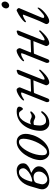

<svg xmlns="http://www.w3.org/2000/svg" viewBox="908 -1562 668 2525"><g transform="rotate(-90 1242.5 -299.0)"><path d="M129 15Q68 15 36.5 -21.5Q5 -58 21 -115Q30 -146 39 -176.5Q48 -207 57 -238Q80 -318 133.5 -366Q187 -414 267 -414Q291 -414 311.5 -404.5Q332 -395 345 -376Q358 -357 358 -329Q358 -299 338 -279Q318 -259 290.5 -246Q263 -233 238 -225Q234 -224 234 -221.5Q234 -219 239 -217Q260 -208 278 -194Q296 -180 307 -163Q318 -146 318 -126Q318 -91 300 -64.5Q282 -38 253.5 -20.5Q225 -3 192 6Q159 15 129 15ZM144 -11Q168 -11 192 -26Q216 -41 232.5 -66.5Q249 -92 249 -123Q249 -153 230 -172.5Q211 -192 176 -192Q147 -192 125 -182Q103 -172 95 -140L84 -96Q78 -73 86 -53.5Q94 -34 110 -22.5Q126 -11 144 -11ZM127 -209Q170 -215 207.5 -234.5Q245 -254 269 -280Q293 -306 293 -329Q293 -350 279.5 -367Q266 -384 242 -384Q211 -384 187.5 -363.5Q164 -343 148 -310Q132 -277 122 -239L117 -219Q116 -214 119 -211Q122 -208 127 -209Z M491 14Q467 14 446 -2Q425 -18 412.5 -44Q400 -70 400 -99Q400 -146 418.5 -200.5Q437 -255 470 -303.5Q503 -352 546.5 -383Q590 -414 640 -414Q690 -414 717.5 -380Q745 -346 745 -296Q745 -251 727 -197.5Q709 -144 675.5 -96Q642 -48 595.5 -17Q549 14 491 14ZM507 -16Q531 -16 555.5 -37Q580 -58 602.5 -92Q625 -126 642.5 -167Q660 -208 670.5 -249Q681 -290 681 -324Q681 -350 672.5 -367Q664 -384 638 -384Q615 -384 590.5 -365Q566 -346 543.5 -314Q521 -282 503 -242.5Q485 -203 474.5 -160.5Q464 -118 464 -78Q464 -45 475.5 -30.5Q487 -16 507 -16Z M887 15Q857 15 834 0Q811 -15 798 -40.5Q785 -66 785 -96Q785 -156 802 -213Q819 -270 852 -315.5Q885 -361 932.5 -387.5Q980 -414 1041 -414Q1073 -414 1088 -404.5Q1103 -395 1103 -382Q1103 -366 1093.5 -349.5Q1084 -333 1073 -333Q1065 -333 1060 -340.5Q1055 -348 1049 -357Q1042 -368 1033.5 -376Q1025 -384 1008 -384Q974 -384 947.5 -361.5Q921 -339 902 -302Q883 -265 869 -222Q876 -229 883.5 -232Q891 -235 897.5 -235.5Q904 -236 909 -236Q920 -236 927.5 -233.5Q935 -231 941 -228Q949 -224 957.5 -220.5Q966 -217 979 -217Q996 -217 1009 -226Q1022 -235 1029 -235Q1034 -235 1037.5 -233.5Q1041 -232 1041 -226Q1041 -221 1028.5 -207.5Q1016 -194 999 -182Q982 -170 968 -170Q958 -170 949.5 -174Q941 -178 931 -182Q924 -186 915 -189Q906 -192 895 -192Q881 -192 874 -190.5Q867 -189 863 -187Q860 -170 857.5 -148Q855 -126 855 -110Q855 -92 861 -73Q867 -54 880 -41Q893 -28 914 -28Q950 -28 973 -42.5Q996 -57 1015 -79Q1025 -92 1034 -92Q1043 -92 1043 -81Q1043 -77 1032 -62Q1021 -47 1001 -29Q981 -11 952 2Q923 15 887 15Z M1186 15Q1177 15 1172 11.5Q1167 8 1164.5 1.5Q1162 -5 1162 -13Q1162 -18 1162.5 -21Q1163 -24 1164 -27L1283 -327Q1288 -338 1289.5 -347Q1291 -356 1281 -356Q1266 -356 1246 -347Q1226 -338 1199 -320Q1194 -316 1189 -316.5Q1184 -317 1184 -324Q1185 -333 1199.5 -348Q1214 -363 1236.5 -378Q1259 -393 1282.5 -404Q1306 -415 1324 -415Q1338 -415 1349 -398Q1360 -381 1354 -365L1302 -237Q1299 -229 1302 -227Q1305 -225 1307 -225L1459 -231Q1461 -231 1463 -233Q1465 -235 1466 -239L1525 -386Q1529 -395 1539.5 -401Q1550 -407 1561 -410.5Q1572 -414 1577 -414Q1585 -414 1586.5 -410Q1588 -406 1588 -397Q1588 -393 1583 -380.5Q1578 -368 1570 -350L1465 -86Q1451 -47 1466 -47Q1478 -47 1495.5 -56.5Q1513 -66 1530.5 -79Q1548 -92 1561 -103Q1574 -114 1578 -118Q1579 -119 1579.5 -119Q1580 -119 1580.5 -119Q1581 -119 1581 -119Q1590 -119 1590 -110Q1590 -106 1587.5 -102Q1585 -98 1583 -96Q1566 -77 1549.5 -60.5Q1533 -44 1516.5 -30Q1500 -16 1483.5 -6.5Q1467 3 1451 8.5Q1435 14 1418 14Q1408 14 1399 5.5Q1390 -3 1386 -14Q1382 -25 1385 -32L1444 -181Q1447 -189 1448.5 -191.5Q1450 -194 1445 -194L1293 -188Q1291 -188 1287.5 -187Q1284 -186 1281 -181L1210 -4Q1207 4 1200 9.5Q1193 15 1186 15Z M1702 15Q1693 15 1688 11.5Q1683 8 1680.5 1.5Q1678 -5 1678 -13Q1678 -18 1678.5 -21Q1679 -24 1680 -27L1799 -327Q1804 -338 1805.5 -347Q1807 -356 1797 -356Q1782 -356 1762 -347Q1742 -338 1715 -320Q1710 -316 1705 -316.5Q1700 -317 1700 -324Q1701 -333 1715.5 -348Q1730 -363 1752.5 -378Q1775 -393 1798.5 -404Q1822 -415 1840 -415Q1854 -415 1865 -398Q1876 -381 1870 -365L1818 -237Q1815 -229 1818 -227Q1821 -225 1823 -225L1975 -231Q1977 -231 1979 -233Q1981 -235 1982 -239L2041 -386Q2045 -395 2055.5 -401Q2066 -407 2077 -410.5Q2088 -414 2093 -414Q2101 -414 2102.5 -410Q2104 -406 2104 -397Q2104 -393 2099 -380.5Q2094 -368 2086 -350L1981 -86Q1967 -47 1982 -47Q1994 -47 2011.5 -56.5Q2029 -66 2046.5 -79Q2064 -92 2077 -103Q2090 -114 2094 -118Q2095 -119 2095.5 -119Q2096 -119 2096.5 -119Q2097 -119 2097 -119Q2106 -119 2106 -110Q2106 -106 2103.5 -102Q2101 -98 2099 -96Q2082 -77 2065.5 -60.5Q2049 -44 2032.5 -30Q2016 -16 1999.5 -6.5Q1983 3 1967 8.5Q1951 14 1934 14Q1924 14 1915 5.5Q1906 -3 1902 -14Q1898 -25 1901 -32L1960 -181Q1963 -189 1964.5 -191.5Q1966 -194 1961 -194L1809 -188Q1807 -188 1803.5 -187Q1800 -186 1797 -181L1726 -4Q1723 4 1716 9.5Q1709 15 1702 15Z M2228 14Q2211 14 2200 3Q2189 -8 2189 -20Q2189 -24 2189.5 -28Q2190 -32 2192 -36Q2233 -119 2261 -192.5Q2289 -266 2311 -321Q2315 -333 2306 -333Q2301 -333 2286.5 -327.5Q2272 -322 2256 -313Q2240 -304 2228 -295Q2223 -291 2218 -293Q2213 -295 2213 -300Q2213 -305 2220.5 -314.5Q2228 -324 2241.5 -336Q2255 -348 2274 -361.5Q2293 -375 2315.5 -388.5Q2338 -402 2363 -413Q2372 -417 2381 -411Q2390 -405 2395.5 -396Q2401 -387 2399 -382L2277 -93Q2273 -85 2271.5 -77.5Q2270 -70 2270 -64Q2270 -57 2275.5 -54.5Q2281 -52 2286 -52Q2300 -52 2318 -65.5Q2336 -79 2356.5 -98.5Q2377 -118 2396 -137Q2398 -139 2400 -139Q2402 -139 2404 -137.5Q2406 -136 2406 -134Q2406 -118 2387 -93.5Q2368 -69 2339.5 -44.5Q2311 -20 2281 -3Q2251 14 2228 14ZM2430 -513Q2415 -513 2405 -525Q2395 -537 2395 -552Q2395 -576 2411 -594.5Q2427 -613 2451 -613Q2467 -613 2476 -599.5Q2485 -586 2485 -570Q2485 -548 2469 -530.5Q2453 -513 2430 -513Z"/></g></svg>

Font: EB Garamond
Style: Italic
Weight: 400
Italic angle: -17.2°
Designer: Georg Duffner and Octavio Pardo
Foundry: Georg Duffner
Version: Version 1.001